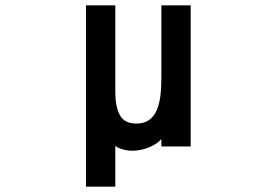

<svg xmlns="http://www.w3.org/2000/svg" viewBox="-20 -506 1040 721"><path d="M696 44H586V16Q569 36 538 48Q507 60 478 60Q458 60 441 55Q424 50 413 42V195H303V-486H413V-160Q413 -106 430 -74Q447 -42 492 -42Q520 -42 538.5 -54.5Q557 -67 567.5 -90Q578 -113 582 -144Q586 -175 586 -213V-486H696Z"/></svg>

Font: NanumGothicCoding
Style: Bold
Weight: 700
Monospace: yes
Designer: Kwon Bruce; Nicolas Noh; Sung-woo Choi; Go-un Cha; Soo-hyun Park;
Foundry: NHN Corporation
Version: Version 2.000;PS 1;hotconv 1.0.49;makeotf.lib2.0.14853